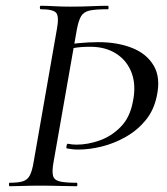

<svg xmlns="http://www.w3.org/2000/svg" viewBox="-20 -645 578 665"><path d="M13 0Q11 0 11 -6Q11 -12 13 -12Q43 -12 59 -17Q75 -22 83 -37Q91 -52 96 -81L177 -544Q185 -587 175 -600Q165 -613 121 -613Q118 -613 118 -619Q118 -625 121 -625Q142 -625 167.5 -623.5Q193 -622 223 -622Q264 -622 296.5 -623.5Q329 -625 354 -625Q356 -625 356 -619Q356 -613 354 -613Q311 -613 290.5 -608.5Q270 -604 261 -589Q252 -574 246 -542L165 -81Q160 -52 163.5 -37Q167 -22 185.5 -17Q204 -12 246 -12Q248 -12 248 -6Q248 0 246 0Q220 0 187.5 -1Q155 -2 116 -2Q87 -2 60.5 -1Q34 0 13 0ZM252 -127Q241 -127 231 -128Q221 -129 211 -131Q209 -132 210.5 -140Q212 -148 216 -147Q230 -144 245 -144Q284 -144 325 -158.5Q366 -173 398 -205.5Q430 -238 440 -292Q452 -348 436.5 -391Q421 -434 383.5 -458.5Q346 -483 293 -483Q258 -483 234.5 -478.5Q211 -474 193 -467L187 -483Q216 -492 251.5 -495.5Q287 -499 321 -499Q387 -499 437.5 -479Q488 -459 512.5 -417.5Q537 -376 523 -312Q513 -263 484 -228Q455 -193 415 -170.5Q375 -148 332.5 -137.5Q290 -127 252 -127Z"/></svg>

Font: Cormorant Garamond Light Medium
Style: Italic
Weight: 500
Italic angle: -10°
Version: Version 4.001